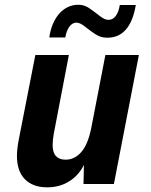

<svg xmlns="http://www.w3.org/2000/svg" viewBox="-20 -780 642 814"><path d="M435.5 -620.1Q425.8 -620.1 417.5 -621.6Q409.2 -623 400.9 -626.5Q392.6 -629.9 384 -635.3Q375.5 -640.6 365.7 -647.9L341.8 -666Q340.8 -667 339.4 -668Q318.8 -684.1 303.7 -684.1Q287.1 -684.1 274.4 -667.2Q261.7 -650.4 256.8 -621.1H189Q193.4 -652.8 204.3 -678.5Q215.3 -704.1 231.2 -722.2Q247.1 -740.2 267.6 -750Q288.1 -759.8 311.5 -759.8Q320.3 -759.8 327.9 -758.3Q335.4 -756.8 343.5 -753.4Q351.6 -750 360.1 -744.1Q368.7 -738.3 379.9 -730L404.8 -710.9Q424.3 -695.8 439.9 -695.8Q458.5 -695.8 470.9 -712.6Q483.4 -729.5 487.8 -758.8H555.7Q544.4 -690.4 514.2 -655.3Q483.9 -620.1 435.5 -620.1ZM179.7 14.2Q119.6 14.2 85.7 -20Q51.8 -54.2 51.8 -119.1Q51.8 -133.3 53.7 -150.4Q55.7 -167.5 60.1 -190.9L129.9 -546.9H272L208 -212.9Q205.6 -199.7 204.3 -186.8Q203.1 -173.8 203.1 -165Q203.1 -133.3 217.3 -118.2Q231.4 -103 257.8 -103Q296.9 -103 325.2 -136Q353.5 -168.9 367.2 -238.8L426.8 -546.9H568.8L462.9 0H334L335.9 -81.1Q314 -36.6 273.4 -11.2Q232.9 14.2 179.7 14.2Z"/></svg>

Font: Hack
Style: Bold Italic
Weight: 700
Italic angle: -11°
Monospace: yes
Designer: Christopher Simpkins
Foundry: Christopher Simpkins
Version: Version 2.017; ttfautohint (v1.4.1) -l 4 -r 80 -G 350 -x 0 -